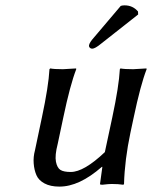

<svg xmlns="http://www.w3.org/2000/svg" viewBox="-20 -688 568 718"><path d="M431.6 -666Q438 -668 445.8 -668Q476.6 -668 496.1 -645L496.6 -633.8L358.4 -524.9Q335.4 -505.9 324.7 -505.9Q319.3 -505.9 315.7 -509.8Q312 -513.7 313 -519Q314.9 -529.3 330.6 -546.9ZM360.8 -64Q275.9 10.3 201.7 9.8Q168.5 9.8 146.5 -2Q124.5 -13.7 116.2 -33Q107.9 -52.2 106 -76.7Q104 -101.1 110.8 -126L136.7 -249Q161.6 -365.7 165 -429.2L168 -432.1Q181.6 -429.2 215.3 -429.2L264.6 -432.1L265.1 -429.2Q242.2 -370.1 216.8 -249L195.8 -149.9Q184.6 -106.4 189.2 -83.3Q193.8 -60.1 206.1 -52.5Q218.3 -44.9 244.6 -44.9Q293.9 -44.9 372.1 -119.1L399.9 -249Q424.8 -365.7 428.2 -429.2L430.7 -432.1Q444.3 -429.2 478 -429.2L527.8 -432.1L528.3 -429.2Q505.4 -370.1 480 -249L467.8 -191.9Q446.3 -90.3 443.8 0L441.4 2.9Q422.4 0 397.5 0Q386.7 0 362.3 2.9Q353.5 2.9 354 0L362.8 -64Z"/></svg>

Font: Linux Biolinum
Style: Italic
Weight: 400
Italic angle: -12°
Designer: Philipp H. Poll
Foundry: Philipp H. Poll
Version: Version 1.1.3 ; ttfautohint (v0.9)